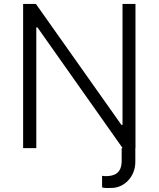

<svg xmlns="http://www.w3.org/2000/svg" viewBox="-20 -747 800 968"><path d="M663 0V-727.3H597.7V-117.5H592L160.9 -727.3H96.6V0H163V-609H168.7L598.4 0H593.4V65.3C593 125.7 557.2 141.3 513.1 141C506 141.3 499.3 139.9 494.7 139.2V197.8C506 201.7 523.8 201 540.8 200.6C603.7 201 662.6 146.7 662.3 68.2V0Z"/></svg>

Font: TID UI Light
Style: Regular
Weight: 300
Designer: The TID Project Authors
Foundry: Bakken & Bæck
Version: Version 1.001;hotconv 1.0.109;makeotfexe 2.5.65596